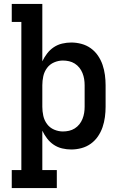

<svg xmlns="http://www.w3.org/2000/svg" viewBox="-20 -755 640 980"><path d="M40 205V113H89V-643H40V-735H196V-442Q206 -463 220.5 -482Q235 -501 254.5 -514Q274 -527 297 -532.5Q320 -538 344 -538Q370 -538 396 -531Q422 -524 443.5 -508.5Q465 -493 480 -471Q495 -449 503.5 -424Q512 -399 515.5 -372.5Q519 -346 519 -320V-210Q519 -184 515.5 -157.5Q512 -131 503.5 -106Q495 -81 480 -59Q465 -37 443.5 -21.5Q422 -6 396 1Q370 8 344 8Q320 8 297 2.5Q274 -3 254.5 -16Q235 -29 220.5 -48Q206 -67 196 -88V113H270V205ZM301 -84Q317 -84 332.5 -87.5Q348 -91 361.5 -99.5Q375 -108 385 -120.5Q395 -133 401 -148Q407 -163 409.5 -178.5Q412 -194 412 -210V-320Q412 -336 409.5 -351.5Q407 -367 401 -382Q395 -397 385 -409.5Q375 -422 361.5 -430.5Q348 -439 332.5 -442.5Q317 -446 301 -446Q278 -446 256 -436.5Q234 -427 220 -408Q206 -389 201 -366Q196 -343 196 -320V-210Q196 -187 201 -164Q206 -141 220 -122Q234 -103 256 -93.5Q278 -84 301 -84Z"/></svg>

Font: Iosevka Slab Semibold Extended
Style: Regular
Weight: 600
Width: 7
Monospace: yes
Designer: Belleve Invis
Foundry: Belleve Invis
Version: Version 11.1.0; ttfautohint (v1.8.3)